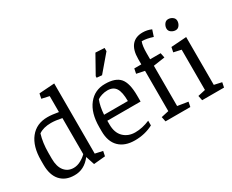

<svg xmlns="http://www.w3.org/2000/svg" viewBox="-115 -1230 2001 1655"><g transform="rotate(-30 885.5 -402.0)"><path d="M135.7 -270V-211.9Q135.7 -132.3 169.9 -90.1Q204.1 -47.9 261.2 -47.9Q296.9 -47.9 332.3 -67.1Q367.7 -86.4 390.1 -109.9V-468.8Q326.7 -481.9 283.2 -481.9Q207 -481.9 160.2 -449.2Q135.7 -369.6 135.7 -270ZM47.9 -201.7V-247.1Q47.9 -384.3 109.6 -462.4Q171.4 -540.5 281.2 -540.5Q325.2 -540.5 390.1 -528.8V-687.5L315.4 -704.1L325.2 -752L478 -762.7V-64.5L552.7 -47.9L543 0L428.2 10.7L399.9 -75.7Q332 12.7 234.4 10.7Q147 10.7 97.4 -44.2Q47.9 -99.1 47.9 -201.7Z M952.1 -314Q952.1 -402.8 926.8 -442.4Q901.4 -481.9 844.2 -481.9Q815.4 -481.9 787.6 -473.1Q759.8 -464.4 743.2 -452.6Q720.2 -393.6 715.3 -314ZM626 -202.1V-242.7Q626 -382.8 688.5 -461.9Q751 -541 853.5 -540.5Q957 -541 1001 -490.2Q1044.9 -439.5 1044.9 -314V-255.4H713.9V-218.3Q713.9 -135.7 758.8 -91.8Q803.7 -47.9 874 -47.9Q943.8 -47.9 1019 -79.6V-32.7Q937 10.7 836.9 10.7Q737.3 10.7 681.6 -43.9Q626 -98.6 626 -202.1ZM819.3 -638.2 918.5 -815.4 1007.3 -810.5V-778.3L870.6 -617.7L819.3 -622.6Z M1298.3 -590.3V-529.8H1402.8L1412.6 -481.9L1298.3 -465.3V-64.5L1402.3 -47.9L1392.6 0H1145.5L1135.7 -47.9L1210.4 -64.5V-465.3L1130.9 -481.9L1140.6 -529.8H1210.4V-582.5Q1210.4 -672.9 1248 -717.8Q1285.6 -762.7 1356.4 -762.7Q1401.9 -762.7 1442.9 -744.6L1421.9 -680.7Q1361.8 -700.7 1313 -700.7Q1298.3 -664.1 1298.3 -590.3Z M1572.3 -650.4Q1552.2 -664.6 1552.2 -688Q1552.2 -711.4 1566.7 -731.7Q1581.1 -752 1604.5 -752Q1627.9 -752 1647.7 -737.8Q1667.5 -723.6 1667.5 -700.2Q1667.5 -676.8 1653.3 -656.5Q1639.2 -636.2 1615.7 -636.2Q1592.3 -636.2 1572.3 -650.4ZM1575.2 -465.3 1500.5 -481.9 1510.3 -529.8 1663.1 -540.5V-64.5L1737.8 -47.9L1728 0H1510.3L1500.5 -47.9L1575.2 -64.5Z"/></g></svg>

Font: NoticiaText-Regular
Style: Regular
Weight: 400
Designer: JM Sole
Foundry: JM Sole
Version: Version 1.003